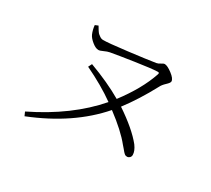

<svg xmlns="http://www.w3.org/2000/svg" viewBox="-134 -904 1269 1157"><g transform="rotate(30 500.0 -325.0)"><path d="M231.4 -664.1 252.9 -672.9 258.8 -663.1Q264.6 -653.3 266.1 -650.9Q267.6 -648.4 273.4 -640.1Q279.3 -631.8 283.2 -628.9Q287.1 -626 293.5 -621.1Q299.8 -616.2 306.2 -613.8Q312.5 -611.3 319.3 -611.3Q350.6 -610.4 481.4 -626.5Q612.3 -642.6 667 -651.4Q678.7 -653.3 692.9 -662.6Q707 -671.9 713.9 -671.9Q733.4 -671.9 767.6 -646Q801.8 -620.1 801.8 -600.6Q801.8 -590.8 781.2 -571.8Q760.7 -552.7 752.9 -536.1Q686.5 -412.1 614.3 -317.4Q738.3 -234.4 796.9 -161.1Q821.3 -127.9 821.3 -100.6Q821.3 -88.9 813.5 -81.5Q805.7 -74.2 795.9 -74.2Q790 -74.2 786.1 -75.7Q782.2 -77.1 776.9 -81.5Q771.5 -85.9 768.1 -90.3Q764.6 -94.7 755.4 -105.5Q746.1 -116.2 739.3 -124Q685.5 -191.4 577.1 -272.5Q416 -86.9 139.6 23.4L127.9 -2.9Q382.8 -127 535.2 -303.7Q445.3 -368.2 322.3 -426.8L335 -452.1Q469.7 -402.3 568.4 -344.7Q668 -475.6 709 -595.7Q711.9 -604.5 710.4 -607.4Q709 -610.4 700.2 -610.4Q662.1 -609.4 551.3 -592.8Q440.4 -576.2 392.6 -567.4Q377 -564.5 356 -554.7Q335 -544.9 325.2 -544.9Q305.7 -544.9 280.3 -565.4Q254.9 -585.9 246.1 -605.5Q234.4 -632.8 231.4 -664.1Z"/></g></svg>

Font: GenYoMin TW TTF Light
Style: Regular
Weight: 300
Version: Version 1.300